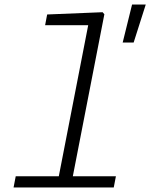

<svg xmlns="http://www.w3.org/2000/svg" viewBox="-20 -829 664 849"><path d="M40 0H483L492.5 -49.5H302L441.5 -766L433.5 -775L188.5 -765L179.5 -717.5H370L240 -49.5H49.5ZM522.5 -641H571L624.5 -809H564Z"/></svg>

Font: Monaspace Neon ExtraLight
Style: Italic
Weight: 200
Italic angle: -11°
Designer: Riley Cran & the Lettermatic Team
Foundry: Lettermatic
Version: Version 1.200 (Monaspace Neon)